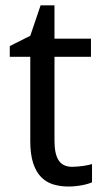

<svg xmlns="http://www.w3.org/2000/svg" viewBox="-20 -679 379 709"><path d="M247.1 -63Q255.9 -63 266.8 -64Q277.8 -64.9 288.1 -66.4Q298.3 -67.9 306.9 -69.8Q315.4 -71.8 319.8 -73.2V-5.9Q313.5 -2.9 303.7 0Q293.9 2.9 282.2 5.1Q270.5 7.3 257.8 8.5Q245.1 9.8 232.9 9.8Q202.6 9.8 176.8 2Q150.9 -5.9 132.1 -24.9Q113.3 -43.9 102.5 -76.4Q91.8 -108.9 91.8 -158.2V-469.2H16.1V-508.8L91.8 -546.9L129.9 -659.2H181.2V-536.1H315.9V-469.2H181.2V-158.2Q181.2 -110.8 196.5 -86.9Q211.9 -63 247.1 -63Z"/></svg>

Font: Droid Sans
Style: Regular
Weight: 400
Foundry: Ascender Corporation
Version: Version 1.00 build 114